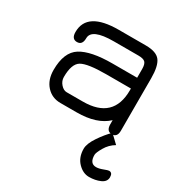

<svg xmlns="http://www.w3.org/2000/svg" viewBox="-163 -571 886 934"><g transform="rotate(30 280.0 -104.0)"><path d="M504.9 42Q473.6 60.5 455.6 91.8Q437.5 123 437.5 135.7Q437.5 183.6 473.6 183.6Q489.3 183.6 510.7 175.3Q532.2 167 538.1 167Q557.6 167 557.6 192.4Q557.6 217.8 529.8 230Q502 242.2 467.8 242.2Q433.6 242.2 405.3 212.9Q377 183.6 377 135.7Q377 107.4 404.3 66.9Q431.6 26.4 460 -1ZM291 -232.4Q187.5 -232.4 153.3 -212.4Q119.1 -192.4 119.1 -118.2Q119.1 -95.7 134.8 -78.1Q150.4 -60.5 168 -60.5H258.8Q429.7 -60.5 429.7 -222.7V-232.4ZM291 -293H429.7V-341.8Q429.7 -369.1 419.4 -379.4Q409.2 -389.6 380.9 -389.6H243.2Q119.1 -389.6 119.1 -335.9Q119.1 -296.9 88.9 -296.9Q58.6 -296.9 58.6 -335.9Q58.6 -450.2 236.3 -450.2H387.7Q447.3 -450.2 468.8 -421.9Q490.2 -393.6 490.2 -325.2V-30.3Q490.2 6.8 460 6.8Q429.7 6.8 429.7 -32.2V-54.7Q372.1 0 258.8 0H168Q120.1 0 89.4 -33.7Q58.6 -67.4 58.6 -123Q58.6 -222.7 114.7 -257.8Q170.9 -293 291 -293Z"/></g></svg>

Font: Jura
Style: Medium
Weight: 500
Version: Version 2.6.1